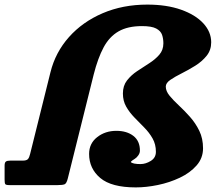

<svg xmlns="http://www.w3.org/2000/svg" viewBox="-62 -805 958 835"><path d="M821 -160Q821 -117.5 793 -85.5Q765 -53.5 720.2 -32.2Q675.5 -11 624.8 -0.5Q574 10 528.5 10Q422.5 10 374 -31Q325.5 -72 325.5 -135.5Q325.5 -181 360.5 -208.5Q395.5 -236 444 -236Q489.5 -236 518 -214Q546.5 -192 546.5 -150Q546.5 -139 539.2 -129Q532 -119 524.5 -114.5Q511.5 -106.5 507.8 -102.2Q504 -98 522.5 -93.5Q529.5 -92 536.2 -91.8Q543 -91.5 549.5 -91.5Q571.5 -91.5 593.8 -105.2Q616 -119 616 -145Q616 -177.5 601.5 -203Q587 -228.5 565.5 -250.2Q544 -272 522.8 -293.8Q501.5 -315.5 487 -340.8Q472.5 -366 472.5 -398.5Q472.5 -432 490.2 -455Q508 -478 534.2 -495.5Q560.5 -513 586.8 -529.8Q613 -546.5 630.8 -567Q648.5 -587.5 648.5 -616.5Q648.5 -636.5 642.8 -653.5Q637 -670.5 617.2 -681Q597.5 -691.5 555.5 -691.5Q493.5 -691.5 453.5 -668.5Q413.5 -645.5 388.5 -598.8Q363.5 -552 345.5 -481L233 -29.5Q227.5 -7 218.8 -3.5Q210 0 189 0H-21Q-36.5 0 -39.2 -4.5Q-42 -9 -42 -24.5V-84.5Q-42 -98.5 -36.2 -102.5Q-30.5 -106.5 -17 -106.5H37Q53.5 -106.5 59.5 -113.2Q65.5 -120 69 -135.5L157.5 -491Q179 -577.5 238 -643.8Q297 -710 384.5 -747.5Q472 -785 578.5 -785Q662.5 -785 725 -763Q787.5 -741 822 -703.8Q856.5 -666.5 856.5 -621Q856.5 -587 836.5 -562.2Q816.5 -537.5 787.2 -519.2Q758 -501 728.5 -486.2Q699 -471.5 679 -457.8Q659 -444 659 -428.5Q659 -409 675.2 -389Q691.5 -369 715.8 -346.5Q740 -324 764.2 -296.8Q788.5 -269.5 804.8 -236Q821 -202.5 821 -160Z"/></svg>

Font: Besley* Fatface
Style: Italic
Weight: 900
Italic angle: -13°
Designer: Owen Earl
Foundry: indestructible type*
Version: Version 3.000; ttfautohint (v1.8.3)